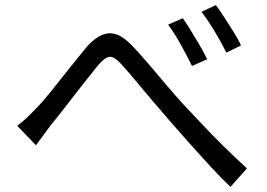

<svg xmlns="http://www.w3.org/2000/svg" viewBox="-20 -746 1040 748"><path d="M47 -256Q66 -270 82.5 -285.5Q99 -301 119 -322Q146 -349 180 -391.5Q214 -434 250 -479.5Q286 -525 315 -560Q359 -611 401 -616Q443 -621 492 -571Q522 -540 556.5 -499.5Q591 -459 626 -417.5Q661 -376 692 -342Q723 -309 764 -265.5Q805 -222 851 -176.5Q897 -131 942 -90L878 -18Q840 -54 799 -98.5Q758 -143 718 -188Q678 -233 644 -272Q612 -309 577 -350Q542 -391 510.5 -429Q479 -467 456 -492Q425 -528 405.5 -524.5Q386 -521 360 -489Q337 -461 304 -419Q271 -377 238 -334Q205 -291 179 -260Q164 -240 148 -218Q132 -196 120 -180ZM692 -675Q705 -657 722.5 -628.5Q740 -600 758 -569.5Q776 -539 787 -515L728 -489Q709 -528 684.5 -572Q660 -616 635 -650ZM821 -726Q834 -709 852.5 -680.5Q871 -652 889.5 -622.5Q908 -593 919 -569L862 -541Q842 -581 816.5 -623.5Q791 -666 765 -700Z"/></svg>

Font: Go Noto Current
Style: Regular
Weight: 400
Designer: Monotype Design Team
Foundry: Monotype Imaging Inc.
Version: Version 2.007; ttfautohint (v1.8) -l 8 -r 50 -G 200 -x 14 -D